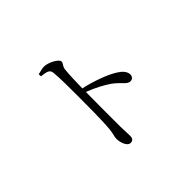

<svg xmlns="http://www.w3.org/2000/svg" viewBox="-164 -1023 1327 1327"><g transform="rotate(-45 500.0 -359.5)"><path d="M326 -746 327 -725C380 -719 402 -713 405 -681C411 -631 411 -522 411 -442C411 -366 411 -202 403 -128C399 -90 390 -72 390 -50C390 -16 407 39 440 39C462 39 472 27 472 1C472 -16 470 -46 469 -90C468 -196 469 -360 470 -429C538 -403 592 -374 637 -343C697 -297 708 -263 741 -263C762 -263 773 -280 773 -297C773 -328 747 -353 717 -372C662 -407 567 -442 470 -464C471 -518 473 -592 478 -640C482 -673 500 -677 500 -697C500 -720 432 -758 390 -758C371 -758 352 -752 326 -746Z"/></g></svg>

Font: Noto Serif CJK KR
Style: Regular
Weight: 400
Designer: Ryoko NISHIZUKA 西塚涼子 (kana & ideographs); Frank Grießhammer (Latin, Greek & Cyrillic); Wenlong ZHANG 张文龙 (bopomofo); San
Foundry: Adobe
Version: Version 2.001;hotconv 1.1.0;makeotfexe 2.6.0